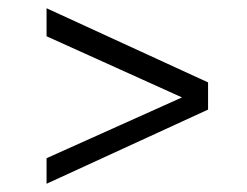

<svg xmlns="http://www.w3.org/2000/svg" viewBox="-20 -571 600 466"><path d="M93 -125V-187L465 -354L485 -342V-305ZM93 -483V-551L485 -371V-330L465 -315Z"/></svg>

Font: Roboto Serif Light
Style: Regular
Weight: 300
Designer: Greg Gazdowicz
Foundry: Commercial Type
Version: Version 1.008